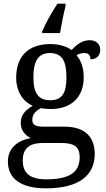

<svg xmlns="http://www.w3.org/2000/svg" viewBox="-20 -786 578 1046"><path d="M210 -616V-606H307C315 -654 326 -709 337 -753V-766H293C265 -724 228 -658 210 -616ZM231 240C412 240 496 168 496 53C496 -33 450 -96 331 -96H218C166 -96 156 -110 156 -134C156 -164 177 -184 203 -197C216 -194 240 -192 256 -192C377 -192 436 -265 436 -364C436 -421 420 -457 397 -485C410 -493 423 -497 440 -497C467 -497 473 -478 473 -463C510 -463 526 -487 526 -515C526 -543 507 -567 467 -567C423 -567 389 -534 370 -513C351 -530 304 -546 256 -546C130 -546 68 -476 68 -361C68 -294 101 -234 158 -210C113 -183 93 -156 93 -116C93 -73 121 -46 148 -34C82 -22 23 16 23 94C23 186 92 240 231 240ZM253 -240C189 -240 162 -279 162 -364C162 -453 188 -497 252 -497C317 -497 342 -455 342 -365C342 -278 318 -240 253 -240ZM233 191C131 191 104 147 104 88C104 9 158 -7 214 -7H312C378 -7 414 9 414 70C414 140 376 191 233 191Z"/></svg>

Font: Noto Fangsong KSS Vertical
Style: Regular
Weight: 400
Designer: LIU Zhao, ZHANG Congyu, Kushim JIANG
Foundry: Guyu Beijing Co. Ltd.
Version: Version 1.000;November 16, 2022;FontCreator 11.5.0.2427 64-b